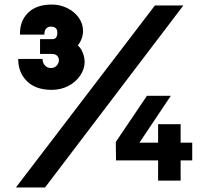

<svg xmlns="http://www.w3.org/2000/svg" viewBox="-20 -794 915 844"><path d="M239 -530Q239 -540 231.5 -548.5Q224 -557 206 -557H156V-622H211Q232 -622 232 -651Q232 -677 203 -677Q191 -677 183 -668.5Q175 -660 175 -642H68Q66 -700 102.5 -737Q139 -774 208 -774Q244 -774 275.5 -758.5Q307 -743 326 -716.5Q345 -690 345 -658Q345 -624 322 -594Q335 -584 343.5 -563Q352 -542 352 -522Q352 -491 333 -462.5Q314 -434 281 -416.5Q248 -399 207 -399Q137 -399 98.5 -437Q60 -475 60 -535H167Q167 -519 177 -507Q187 -495 204 -495Q220 -495 229.5 -506Q239 -517 239 -530ZM661 -770H786L178 30H50ZM825 -167V-89H774V0H675V-89H490L489 -170L626 -373H731L593 -167H675V-248H774V-167Z"/></svg>

Font: Arvo
Style: Bold
Weight: 700
Designer: Anton Koovit (Cyrillic Expansion: Cyreal)
Foundry: Anton Koovit, Yassin Baggar
Version: Version 3.000